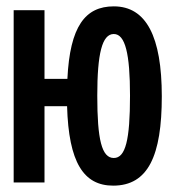

<svg xmlns="http://www.w3.org/2000/svg" viewBox="-20 -574 540 604"><path d="M23 0H120V-240H191C196 -63 243 10 336 10C446 10 489 -84 489 -271C489 -459 440 -554 338 -554C248 -554 200 -491 192 -326H120V-542H23ZM338 -77C300 -77 286 -135 286 -273C286 -405 301 -467 338 -467C374 -467 389 -405 389 -273C389 -134 375 -77 338 -77Z"/></svg>

Font: Noto Sans Mono ExtraCondensed SemiBold
Style: Regular
Weight: 600
Width: 2
Designer: Monotype Design Team
Foundry: Monotype Imaging Inc.
Version: Version 2.014